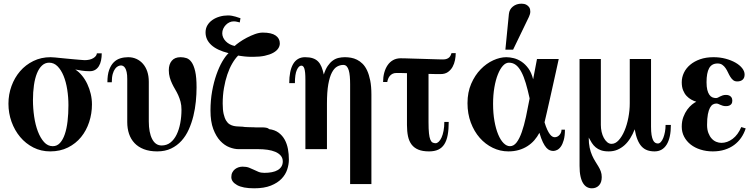

<svg xmlns="http://www.w3.org/2000/svg" viewBox="-20 -811 4107 1044"><path d="M533.2 -521H506.8Q505.4 -505.9 487.3 -494.9Q469.2 -483.9 439.9 -483.9Q435.1 -483.9 419.2 -485.4Q403.3 -486.8 382.8 -488.5Q362.3 -490.2 340.8 -492.4Q319.3 -494.6 303.2 -496.1Q292 -497.1 279.8 -498.5Q267.6 -500 254.9 -500Q203.6 -500 161.4 -479.2Q119.1 -458.5 89.1 -423.6Q59.1 -388.7 42.5 -343Q25.9 -297.4 25.9 -247.1Q25.9 -195.8 42.7 -148.9Q59.6 -102.1 89.6 -66.2Q119.6 -30.3 161.4 -9Q203.1 12.2 252.9 12.2Q307.1 12.2 349.6 -9Q392.1 -30.3 420.9 -65.7Q449.7 -101.1 464.8 -147.2Q480 -193.4 480 -243.2Q480 -272 473.4 -300.3Q466.8 -328.6 454.8 -354Q442.9 -379.4 426 -399.9Q409.2 -420.4 389.2 -433.1Q404.8 -430.2 424.3 -427Q443.8 -423.8 467.8 -423.8Q485.4 -423.8 497.6 -431.2Q509.8 -438.5 517.8 -451.7Q525.9 -464.8 529.5 -482.7Q533.2 -500.5 533.2 -521ZM352.1 -238.8Q352.1 -192.9 347.4 -152.3Q342.8 -111.8 332.5 -81.5Q322.3 -51.3 306.2 -33.7Q290 -16.1 267.1 -16.1Q239.7 -16.1 219.7 -38.3Q199.7 -60.5 186 -96.2Q172.4 -131.8 165.8 -176.8Q159.2 -221.7 159.2 -267.1Q159.2 -310.5 164.6 -347.7Q169.9 -384.8 180.9 -412.1Q191.9 -439.5 208.5 -454.8Q225.1 -470.2 247.1 -470.2Q273.4 -470.2 293 -450.4Q312.5 -430.7 325.7 -398.4Q338.9 -366.2 345.5 -324.5Q352.1 -282.7 352.1 -238.8Z M1048.8 -335.9Q1048.8 -391.1 1041.3 -423.6Q1033.7 -456.1 1021.5 -473.1Q1009.3 -490.2 993.7 -495.1Q978 -500 961.9 -500Q930.2 -500 914.1 -480.7Q897.9 -461.4 897.9 -429.2Q897.9 -407.7 903.1 -389.9Q908.2 -372.1 915.8 -356.2Q923.3 -340.3 932.4 -325.2Q941.4 -310.1 949 -293.5Q956.5 -276.9 961.7 -257.8Q966.8 -238.8 966.8 -214.8Q966.8 -176.8 960.2 -141.6Q953.6 -106.4 940.4 -79.3Q927.2 -52.2 907 -36.1Q886.7 -20 858.9 -20Q825.2 -20 807.1 -55.4Q789.1 -90.8 789.1 -150.9V-366.2Q789.1 -397.5 780.8 -422.1Q772.5 -446.8 757.3 -464.1Q742.2 -481.4 721.7 -490.7Q701.2 -500 676.8 -500Q654.3 -500 633.8 -493.7Q613.3 -487.3 597.9 -471.7Q582.5 -456.1 573.2 -429.9Q564 -403.8 564 -363.8H587.9Q587.9 -391.1 593 -408.9Q598.1 -426.8 606 -437Q613.8 -447.3 622.3 -451.2Q630.9 -455.1 637.7 -455.1Q643.6 -455.1 649.4 -452.1Q655.3 -449.2 660.4 -441.2Q665.5 -433.1 668.7 -418.9Q671.9 -404.8 671.9 -381.8V-147Q671.9 -112.3 681.6 -83.3Q691.4 -54.2 711.4 -33Q731.4 -11.7 762.2 0.2Q793 12.2 835 12.2Q877.9 12.2 910.4 -3.4Q942.9 -19 966.8 -45.4Q990.7 -71.8 1006.3 -106.7Q1022 -141.6 1031.5 -180.4Q1041 -219.2 1044.9 -259.3Q1048.8 -299.3 1048.8 -335.9Z M1550.8 57.1Q1550.8 27.3 1545.7 -0.7Q1540.5 -28.8 1528.1 -51.5Q1515.6 -74.2 1494.9 -89.6Q1474.1 -105 1442.9 -108.9Q1439.5 -113.8 1430.9 -115.7Q1422.4 -117.7 1411.9 -118.2Q1401.4 -118.7 1390.6 -118.2Q1379.9 -117.7 1372.6 -118.2Q1370.6 -118.7 1359.6 -118.9Q1348.6 -119.1 1335.7 -119.4Q1322.8 -119.6 1311.8 -120.4Q1300.8 -121.1 1298.8 -122.1Q1288.1 -123 1275.9 -123.3Q1263.7 -123.5 1251.7 -126Q1239.7 -128.4 1228.8 -135Q1217.8 -141.6 1209.5 -155.3Q1201.2 -168.9 1196 -191.4Q1190.9 -213.9 1190.9 -248Q1190.9 -292.5 1197.8 -332.3Q1204.6 -372.1 1216.1 -405.8Q1227.5 -439.5 1242.7 -465.6Q1257.8 -491.7 1274.9 -508.8Q1285.2 -507.3 1293.5 -506.1Q1301.8 -504.9 1310.8 -503.9Q1319.8 -502.9 1330.6 -502.4Q1341.3 -502 1356.9 -502Q1392.6 -502 1419.7 -507.8Q1446.8 -513.7 1465.1 -523.7Q1483.4 -533.7 1492.4 -546.9Q1501.5 -560.1 1501.5 -575.2Q1501.5 -602.1 1478.8 -617.9Q1456.1 -633.8 1408.7 -633.8Q1389.2 -633.8 1366.2 -625.5Q1343.3 -617.2 1321.5 -605.7Q1299.8 -594.2 1282.2 -581.8Q1264.6 -569.3 1255.9 -561Q1241.7 -564 1229.2 -570.6Q1216.8 -577.1 1207.8 -586.4Q1198.7 -595.7 1193.6 -606.9Q1188.5 -618.2 1188.5 -629.9Q1188.5 -643.1 1193.8 -654.8Q1199.2 -666.5 1208 -675.5Q1216.8 -684.6 1227.8 -689.7Q1238.8 -694.8 1250.5 -694.8Q1261.2 -694.8 1269 -692.6Q1276.9 -690.4 1283.7 -689L1287.6 -711.9Q1283.7 -712.9 1276.9 -715.3Q1270 -717.8 1261 -720.5Q1252 -723.1 1241.5 -725.1Q1231 -727.1 1219.7 -727.1Q1196.3 -727.1 1174.3 -720.7Q1152.3 -714.4 1135.3 -702.6Q1118.2 -690.9 1107.9 -673.8Q1097.7 -656.7 1097.7 -634.8Q1097.7 -595.2 1128.9 -566.4Q1160.2 -537.6 1222.7 -522Q1206.1 -506.3 1188.7 -476.6Q1171.4 -446.8 1157 -406Q1142.6 -365.2 1133.5 -315.4Q1124.5 -265.6 1124.5 -210Q1124.5 -149.9 1139.6 -109.6Q1154.8 -69.3 1177.7 -44.9Q1200.7 -20.5 1227.3 -10.3Q1253.9 0 1276.9 0H1384.8Q1410.6 0 1434.6 3.4Q1458.5 6.8 1477.1 14.6Q1495.6 22.5 1506.6 35.4Q1517.6 48.3 1517.6 66.9Q1517.6 82.5 1510.5 94.2Q1503.4 106 1490.2 113.8Q1477.1 121.6 1458.5 125.2Q1439.9 128.9 1417.5 128.9Q1398.9 128.9 1385.7 123.5Q1372.6 118.2 1360.4 112.1Q1348.1 106 1334 100.6Q1319.8 95.2 1298.8 95.2Q1288.1 95.2 1277.3 98.6Q1266.6 102.1 1257.8 108.9Q1249 115.7 1243.4 126.5Q1237.8 137.2 1237.8 151.9Q1237.8 177.7 1269 195.3Q1300.3 212.9 1361.8 212.9Q1416.5 212.9 1452.9 198.2Q1489.3 183.6 1511 160.9Q1532.7 138.2 1541.7 110.6Q1550.8 83 1550.8 57.1Z M1999.5 189.9V-296.9Q1999.5 -340.8 1993.2 -372.8Q1986.8 -404.8 1976.3 -427.5Q1965.8 -450.2 1951.4 -464.4Q1937 -478.5 1921.1 -486.3Q1905.3 -494.1 1888.4 -497.1Q1871.6 -500 1855.5 -500Q1837.4 -500 1820.6 -496.1Q1803.7 -492.2 1789.1 -481.4Q1774.4 -470.7 1762 -452.4Q1749.5 -434.1 1740.7 -405.8Q1735.4 -429.7 1728.3 -447.3Q1721.2 -464.8 1709.7 -476.6Q1698.2 -488.3 1681.2 -494.1Q1664.1 -500 1638.7 -500Q1616.7 -500 1600.3 -490.2Q1584 -480.5 1573.5 -462.2Q1563 -443.8 1557.9 -417.7Q1552.7 -391.6 1552.7 -358.9H1583.5Q1583.5 -407.7 1594.2 -430.9Q1605 -454.1 1618.7 -454.1Q1623.5 -454.1 1627.7 -450.7Q1631.8 -447.3 1634.8 -438.5Q1637.7 -429.7 1639.2 -414.6Q1640.6 -399.4 1640.6 -376V0H1757.8V-247.1Q1757.8 -311.5 1765.1 -352.5Q1772.5 -393.6 1784.9 -417Q1797.4 -440.4 1813.5 -449.2Q1829.6 -458 1846.7 -458Q1857.9 -458 1865 -450.4Q1872.1 -442.9 1876.2 -429.2Q1880.4 -415.5 1882.1 -396Q1883.8 -376.5 1883.8 -353V189.9Z M2458 -522H2435.1Q2433.1 -516.1 2430.4 -510Q2427.7 -503.9 2422.6 -499Q2417.5 -494.1 2409.4 -491Q2401.4 -487.8 2388.7 -487.8Q2381.3 -487.8 2363.5 -488.3Q2345.7 -488.8 2322.8 -489.5Q2299.8 -490.2 2274.2 -491Q2248.5 -491.7 2225.6 -492.4Q2202.6 -493.2 2184.6 -493.7Q2166.5 -494.1 2158.7 -494.1Q2135.3 -494.1 2117.4 -484.1Q2099.6 -474.1 2087.6 -456.5Q2075.7 -439 2069.3 -415.5Q2063 -392.1 2063 -365.2H2085.9Q2086.9 -373 2090.1 -381.6Q2093.3 -390.1 2099.1 -397.5Q2105 -404.8 2113.8 -409.4Q2122.6 -414.1 2134.8 -414.1Q2138.7 -414.1 2142.6 -414.1Q2147 -414.1 2153.3 -414.1Q2159.7 -414.1 2169.2 -413.8Q2178.7 -413.6 2192.9 -413.1V-130.9Q2192.9 -96.7 2198.5 -70.1Q2204.1 -43.5 2218 -25.1Q2231.9 -6.8 2254.9 2.7Q2277.8 12.2 2313 12.2Q2342.8 12.2 2363 2.7Q2383.3 -6.8 2396 -26.6Q2408.7 -46.4 2414.3 -76.7Q2419.9 -106.9 2419.9 -147.9H2396Q2396 -121.1 2391.8 -99.6Q2387.7 -78.1 2380.9 -63.2Q2374 -48.3 2365.5 -40.3Q2356.9 -32.2 2348.6 -32.2Q2339.4 -32.2 2332 -36.1Q2324.7 -40 2319.8 -52Q2314.9 -64 2312.5 -86.4Q2310.1 -108.9 2310.1 -146V-409.2Q2337.4 -408.2 2352.1 -408.2Q2366.7 -408.2 2376 -408.2Q2399.9 -408.2 2415.8 -419.4Q2431.6 -430.7 2440.9 -447.5Q2450.2 -464.4 2454.1 -484.4Q2458 -504.4 2458 -522Z M3051.8 -106H3033.2Q3033.2 -89.4 3022.2 -77.1Q3011.2 -64.9 2996.1 -64.9Q2990.2 -64.9 2983.6 -68.4Q2977.1 -71.8 2970 -81.1Q2962.9 -90.3 2955.6 -106Q2948.2 -121.6 2940.9 -146Q2945.3 -164.6 2952.9 -197.3Q2960.4 -230 2969 -268.3Q2977.5 -306.6 2986.3 -345.9Q2995.1 -385.3 3002.2 -417.5Q3009.3 -449.7 3013.7 -470Q3018.1 -490.2 3018.1 -490.2H2899.9L2878.9 -379.9Q2870.1 -415.5 2853.3 -438.7Q2836.4 -461.9 2815.9 -475.6Q2795.4 -489.3 2773.7 -494.6Q2752 -500 2732.9 -500Q2699.2 -500 2662.1 -483.2Q2625 -466.3 2593.8 -434.3Q2562.5 -402.3 2542.2 -355.7Q2522 -309.1 2522 -250Q2522 -192.9 2540 -144.5Q2558.1 -96.2 2588.6 -61.5Q2619.1 -26.9 2659.4 -7.3Q2699.7 12.2 2744.1 12.2Q2775.4 12.2 2801.3 4.6Q2827.1 -2.9 2848.1 -16.4Q2869.1 -29.8 2885.3 -48.3Q2901.4 -66.9 2913.1 -88.9Q2922.4 -57.1 2931.9 -37.6Q2941.4 -18.1 2950.9 -7.6Q2960.4 2.9 2970 6.3Q2979.5 9.8 2988.8 9.8Q2998 9.8 3009.3 4.4Q3020.5 -1 3029.8 -14.2Q3039.1 -27.3 3045.4 -49.6Q3051.8 -71.8 3051.8 -106ZM2859.9 -275.9Q2850.1 -222.7 2839.8 -175.3Q2829.6 -127.9 2817.1 -92.5Q2804.7 -57.1 2789.1 -36.6Q2773.4 -16.1 2752.9 -16.1Q2734.9 -16.1 2718.3 -32.7Q2701.7 -49.3 2689 -79.6Q2676.3 -109.9 2668.7 -152.3Q2661.1 -194.8 2661.1 -246.1Q2661.1 -294.9 2668.2 -335.9Q2675.3 -377 2687.3 -406.7Q2699.2 -436.5 2714.6 -453.4Q2730 -470.2 2747.1 -470.2Q2769 -470.2 2785.4 -457.5Q2801.8 -444.8 2814.9 -419.9Q2828.1 -395 2838.9 -358.9Q2849.6 -322.8 2859.9 -275.9ZM2856 -719.2Q2863.3 -734.4 2863.5 -747.6Q2863.8 -760.7 2858.2 -770.3Q2852.5 -779.8 2841.6 -785.4Q2830.6 -791 2815.9 -791Q2788.1 -791 2768.8 -775.4Q2749.5 -759.8 2747.1 -734.9L2728 -541H2770Z M3627.9 -131.8H3599.1Q3599.1 -111.8 3595.7 -93.8Q3592.3 -75.7 3586.7 -61.5Q3581.1 -47.4 3573.5 -39.1Q3565.9 -30.8 3557.1 -30.8Q3549.3 -30.8 3542.5 -34.9Q3535.6 -39.1 3530.8 -49.3Q3525.9 -59.6 3522.9 -77.1Q3520 -94.7 3520 -122.1V-490.2H3404.3V-250Q3404.3 -210.4 3396.7 -171.1Q3389.2 -131.8 3375.7 -100.1Q3362.3 -68.4 3344.2 -48.6Q3326.2 -28.8 3305.2 -28.8Q3292.5 -28.8 3281.7 -37.8Q3271 -46.9 3263.2 -61.3Q3255.4 -75.7 3251.2 -94.2Q3247.1 -112.8 3247.1 -131.8V-490.2H3131.3V90.8Q3131.3 124.5 3136.5 147.9Q3141.6 171.4 3150.9 185.8Q3160.2 200.2 3172.1 206.5Q3184.1 212.9 3198.2 212.9Q3222.2 212.9 3237.1 197Q3252 181.2 3252 151.9Q3252 134.8 3246.8 120.8Q3241.7 106.9 3233.6 93.8Q3225.6 80.6 3216.6 66.2Q3207.5 51.8 3199.5 33.7Q3191.4 15.6 3186.3 -7.8Q3181.2 -31.2 3181.2 -63Q3189.5 -47.4 3198.2 -33.7Q3207 -20 3219.2 -9.8Q3231.4 0.5 3248.3 6.3Q3265.1 12.2 3290 12.2Q3315.9 12.2 3337.2 3.2Q3358.4 -5.9 3376 -21.7Q3393.6 -37.6 3407.2 -59.6Q3420.9 -81.5 3431.2 -107.9Q3437 -74.7 3446.3 -51.8Q3455.6 -28.8 3468.8 -14.6Q3481.9 -0.5 3499.5 5.9Q3517.1 12.2 3539.1 12.2Q3582 12.2 3605 -24.9Q3627.9 -62 3627.9 -131.8Z M4034.7 -112.8 4010.7 -120.1Q3992.7 -77.6 3963.6 -55.9Q3934.6 -34.2 3902.8 -34.2Q3888.7 -34.2 3874.8 -39.8Q3860.8 -45.4 3849.9 -57.4Q3838.9 -69.3 3831.8 -87.9Q3824.7 -106.4 3824.7 -131.8Q3824.7 -167 3829.1 -189.7Q3833.5 -212.4 3840.6 -225.3Q3847.7 -238.3 3856.7 -243.2Q3865.7 -248 3875 -248Q3880.9 -248 3886 -245.8Q3891.1 -243.7 3897 -241Q3902.8 -238.3 3910.2 -236.1Q3917.5 -233.9 3927.7 -233.9Q3939 -233.9 3945.8 -237.1Q3952.6 -240.2 3956.3 -244.9Q3960 -249.5 3960.9 -254.6Q3961.9 -259.8 3961.9 -264.2Q3961.9 -268.1 3960.7 -273.4Q3959.5 -278.8 3955.8 -283.4Q3952.1 -288.1 3945.3 -291.5Q3938.5 -294.9 3927.7 -294.9Q3917 -294.9 3909.2 -292.2Q3901.4 -289.6 3895.3 -286.4Q3889.2 -283.2 3884 -280.5Q3878.9 -277.8 3873 -277.8Q3862.8 -277.8 3853.5 -281.7Q3844.2 -285.6 3837.2 -295.7Q3830.1 -305.7 3825.9 -322.3Q3821.8 -338.9 3821.8 -363.8Q3821.8 -414.6 3835.9 -440.2Q3850.1 -465.8 3881.8 -465.8Q3897.5 -465.8 3907.7 -458.5Q3918 -451.2 3925.3 -440.4Q3932.6 -429.7 3938.5 -417Q3944.3 -404.3 3950.9 -393.6Q3957.5 -382.8 3966.3 -375.5Q3975.1 -368.2 3988.8 -368.2Q4007.3 -368.2 4018.1 -377.7Q4028.8 -387.2 4028.8 -405.8Q4028.8 -423.3 4015.6 -440.2Q4002.4 -457 3979.5 -470.2Q3956.5 -483.4 3925.8 -491.7Q3895 -500 3859.9 -500Q3818.8 -500 3786.9 -488.8Q3754.9 -477.5 3732.7 -458.7Q3710.4 -439.9 3698.7 -415.3Q3687 -390.6 3687 -363.8Q3687 -338.4 3694.3 -320.1Q3701.7 -301.8 3713.4 -289.3Q3725.1 -276.9 3739 -269.3Q3752.9 -261.7 3766.1 -257.8Q3756.3 -253.4 3742.9 -242.7Q3729.5 -231.9 3717 -215.1Q3704.6 -198.2 3695.8 -175Q3687 -151.9 3687 -122.1Q3687 -92.3 3700 -67.6Q3712.9 -43 3735.6 -25.1Q3758.3 -7.3 3789.3 2.4Q3820.3 12.2 3856 12.2Q3891.6 12.2 3920.7 2.9Q3949.7 -6.3 3971.9 -22.7Q3994.1 -39.1 4010 -62Q4025.9 -85 4034.7 -112.8Z"/></svg>

Font: Galatia SIL
Style: Bold
Weight: 700
Designer: Development by SIL's NRSI team
Version: Version 2.1